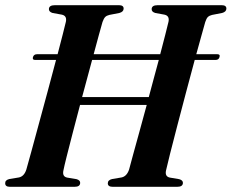

<svg xmlns="http://www.w3.org/2000/svg" viewBox="-23 -720 893 740"><path d="M221.5 -63.5Q216 -39.5 236 -35.5L272 -29.5Q286 -25.5 286 -15.5Q286 0 264.5 0H15.5Q-3 0 -3 -13.5Q-3.5 -26 13 -30L49.5 -36Q70 -40 78.5 -66.5Q85 -89 97.8 -136Q110.5 -183 127 -243.5Q143.5 -304 160.8 -368.2Q178 -432.5 193 -489H112Q101 -489 104 -500Q107.5 -511 119.5 -511H199Q210 -553.5 218.5 -586.2Q227 -619 231 -636.5Q235.5 -659 215.5 -663.5L179.5 -670Q165.5 -674.5 165.5 -684.5Q165.5 -700 188.5 -700H435.5Q453.5 -700 453.5 -687Q453.5 -674.5 437 -670L398.5 -662.5Q388 -660 382.5 -654.5Q377 -649 372 -635Q367 -617.5 358 -585Q349 -552.5 338 -511H594.5Q605.5 -553.5 614 -586.2Q622.5 -619 626.5 -636.5Q631 -659 611 -663.5L575.5 -670Q561.5 -674 561.5 -684.5Q561.5 -700 584.5 -700H831.5Q849.5 -700 849.5 -687Q849.5 -674.5 833 -670L794.5 -662.5Q784 -660 778.2 -654.5Q772.5 -649 768 -635Q763 -617.5 754 -585Q745 -552.5 733.5 -511H815Q826.5 -511 823 -500Q820 -489 808 -489H727.5Q711.5 -430.5 694 -363.8Q676.5 -297 660.2 -235.2Q644 -173.5 632.5 -127.5Q621 -81.5 617 -63.5Q611.5 -39.5 632 -35.5L667.5 -29.5Q682 -25.5 682 -15.5Q682 0 660 0H411.5Q392.5 0 392.5 -13.5Q392.5 -26 409 -30L445 -36Q465.5 -40 474.5 -66.5Q479.5 -86 490 -124Q500.5 -162 514.2 -211.8Q528 -261.5 542.5 -315.5H285.5Q270.5 -258.5 257 -206.8Q243.5 -155 234 -117Q224.5 -79 221.5 -63.5ZM293.5 -346H550.5Q560.5 -383 570.2 -419.5Q580 -456 589 -489H332Q314 -422 293.5 -346Z"/></svg>

Font: Fraunces 72pt SemiBold
Style: Italic
Weight: 600
Italic angle: -16°
Version: Version 1.000;[b76b70a41]